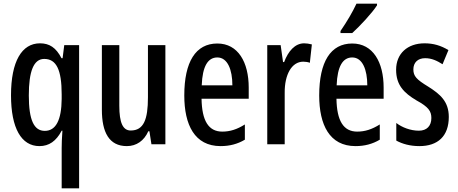

<svg xmlns="http://www.w3.org/2000/svg" viewBox="-20 -786 2495 1046"><path d="M316 21V240H411V-540H330L321 -469H315C285 -527 249 -550 198 -550C99 -550 40 -452 40 -267C40 -88 96 10 195 10C247 10 286 -17 316 -74H320C317 -32 316 -1 316 21ZM224 -73C165 -73 137 -132 137 -266C137 -397 163 -465 221 -465C287 -465 316 -406 316 -272V-247C315 -131 284 -73 224 -73Z M881 -540H786V-256C786 -135 763 -75 692 -75C649 -75 630 -118 630 -210V-540H535V-188C535 -66 574 10 671 10C723 10 765 -19 788 -71H794L805 0H881Z M1164 -549C1046 -549 984 -449 984 -266C984 -106 1040 10 1182 10C1230 10 1274 -1 1314 -25V-108C1271 -81 1233 -69 1191 -69C1116 -69 1080 -128 1078 -248H1335V-309C1335 -447 1277 -549 1164 -549ZM1164 -473C1220 -473 1246 -406 1246 -321H1079C1083 -426 1113 -473 1164 -473Z M1637 -550C1587 -550 1550 -507 1528 -448H1522L1509 -540H1436V0H1531V-280C1530 -379 1569 -450 1632 -450C1644 -450 1658 -448 1668 -444L1679 -544C1663 -548 1650 -550 1637 -550Z M2034 -757V-766H1922C1901 -721 1872 -671 1835 -617V-606H1899C1941 -644 2008 -716 2034 -757ZM1899 -549C1781 -549 1719 -449 1719 -266C1719 -106 1775 10 1917 10C1965 10 2009 -1 2049 -25V-108C2006 -81 1968 -69 1926 -69C1851 -69 1815 -128 1813 -248H2070V-309C2070 -447 2012 -549 1899 -549ZM1899 -473C1955 -473 1981 -406 1981 -321H1814C1818 -426 1848 -473 1899 -473Z M2425 -149C2425 -233 2378 -273 2313 -314C2249 -353 2232 -371 2232 -408C2232 -445 2256 -469 2296 -469C2332 -469 2361 -455 2391 -436L2423 -513C2382 -538 2341 -550 2293 -550C2200 -550 2138 -494 2138 -406C2138 -323 2180 -280 2249 -239C2315 -203 2330 -180 2330 -143C2330 -100 2305 -74 2262 -74C2216 -74 2170 -92 2139 -116V-20C2172 -2 2214 10 2265 10C2365 10 2425 -44 2425 -149Z"/></svg>

Font: Noto Sans Malayalam ExtraCondensed Medium
Style: Regular
Weight: 500
Width: 2
Designer: Jelle Bosma - Monotype Design Team
Foundry: Monotype Imaging Inc.
Version: Version 2.104